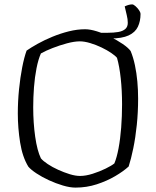

<svg xmlns="http://www.w3.org/2000/svg" viewBox="-20 -853 709 873"><path d="M323 0Q298 0 266 -9.5Q234 -19 202.5 -33.5Q171 -48 146 -64.5Q121 -81 109 -95Q82 -139 71.5 -205Q61 -271 61 -337Q61 -392 66.5 -446.5Q72 -501 81 -547Q90 -593 101 -623Q121 -637 151.5 -654Q182 -671 218.5 -686Q255 -701 293 -710.5Q331 -720 367 -720Q390 -720 420.5 -710.5Q451 -701 482 -685.5Q513 -670 538 -653Q563 -636 574 -621Q586 -592 593.5 -556.5Q601 -521 604.5 -482.5Q608 -444 608 -404Q608 -343 602 -285Q596 -227 586 -178.5Q576 -130 565 -96Q541 -74 503.5 -52Q466 -30 420 -15Q374 0 323 0ZM344 -53Q370 -53 401.5 -63Q433 -73 460.5 -86.5Q488 -100 500 -110Q511 -136 519 -178.5Q527 -221 531 -273Q535 -325 535 -379Q535 -441 529 -496.5Q523 -552 512 -590Q505 -599 486 -612Q467 -625 442 -637Q417 -649 390.5 -657Q364 -665 343 -665Q318 -665 284.5 -656Q251 -647 219 -634.5Q187 -622 166 -610Q154 -583 146 -542.5Q138 -502 134.5 -456Q131 -410 131 -365Q131 -295 140 -231.5Q149 -168 166 -133Q176 -121 197 -107Q218 -93 244.5 -81Q271 -69 297 -61Q323 -53 344 -53ZM438 -684V-704H471Q497 -704 517.5 -707.5Q538 -711 549.5 -721Q561 -731 561 -749Q561 -766 556.5 -783.5Q552 -801 547 -824Q558 -829 566 -831Q574 -833 581 -833Q587 -833 596 -825Q605 -817 612 -807Q619 -797 619 -789Q619 -757 607 -731.5Q595 -706 565 -692Q535 -678 482 -678Q473 -678 459.5 -679.5Q446 -681 438 -684Z"/></svg>

Font: Texturina Medium 12pt Thin
Style: Regular
Weight: 250
Version: Version 1.002